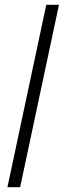

<svg xmlns="http://www.w3.org/2000/svg" viewBox="-20 -702 277 801"><path d="M11 79 173 -682H226L64 79Z"/></svg>

Font: Bricolage Grotesque Condensed ExtraLight
Style: Regular
Weight: 250
Width: 3
Designer: Mathieu Triay
Foundry: Atelier Triay
Version: Version 1.000;gftools[0.9.30]